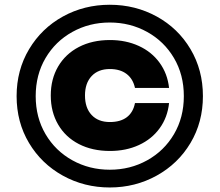

<svg xmlns="http://www.w3.org/2000/svg" viewBox="-20 -787 941 823"><path d="M51.2 -374.9Q51.2 -486.6 104.8 -576.3Q158.4 -665.9 249.6 -716.2Q340.9 -766.6 450.5 -766.6Q559.9 -766.6 651.7 -716.3Q743.5 -665.9 796.6 -576.4Q849.8 -486.8 849.8 -375.1Q849.8 -263.4 796.6 -174.2Q743.5 -85.1 651.7 -34.3Q559.9 16.6 450.5 16.6Q341.1 16.6 249.3 -34.2Q157.5 -85.1 104.4 -174.1Q51.2 -263.2 51.2 -374.9ZM768 -375Q768 -466.4 725.8 -538.1Q683.6 -609.8 610.8 -650.1Q538 -690.5 450.4 -690.5Q362.8 -690.5 290.1 -650.1Q217.4 -609.8 175.2 -538.1Q133 -466.4 133 -375Q133 -283.6 175.2 -211.9Q217.4 -140.2 290.2 -99.9Q363 -59.5 450.6 -59.5Q538.2 -59.5 610.9 -99.9Q683.6 -140.2 725.8 -211.9Q768 -283.6 768 -375ZM451.2 -139.9Q375.6 -139.9 318.1 -169.5Q260.6 -199.1 229.1 -253.3Q197.6 -307.6 197.6 -377.6Q197.6 -447.9 229.1 -501.8Q260.6 -555.7 318.1 -585.6Q375.6 -615.4 451.2 -615.4Q519.8 -615.4 575.1 -590Q630.4 -564.6 664.2 -517.9Q698.1 -471.2 704.7 -410H558.6Q550.2 -449 522.6 -470Q495 -491.1 450.9 -491.1Q401 -491.1 372.7 -460.8Q344.3 -430.5 344.3 -377.8Q344.3 -324.5 372.7 -294.2Q401 -263.9 450.9 -263.9Q496.3 -263.9 523.6 -284.6Q550.9 -305.3 558.6 -345.3H704.7Q698.1 -283.7 664.4 -237.3Q630.8 -190.8 575.6 -165.4Q520.5 -139.9 451.2 -139.9Z"/></svg>

Font: Unbounded Variable
Style: Regular
Weight: 400
Designer: Luke Prowse, Jean-Baptiste Morizot, Fátima Lázaro, Florian Runge
Foundry: NaN
Version: Version 1.600;FEAKit 1.0